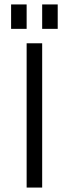

<svg xmlns="http://www.w3.org/2000/svg" viewBox="-20 -845 310 865"><path d="M170 0H100V-650H170ZM100 -715H30V-825H100ZM240 -715H170V-825H240Z"/></svg>

Font: Unica One
Style: Regular
Weight: 400
Designer: Eduardo Rodriguez Tunni
Foundry: Eduardo Rodriguez Tunni
Version: Version 1.001